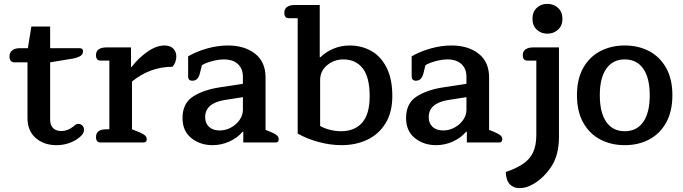

<svg xmlns="http://www.w3.org/2000/svg" viewBox="-20 -736 3527 992"><path d="M122 -126V-414H54Q42 -414 35.5 -422Q29 -430 29 -444Q29 -465 43.5 -476Q58 -487 82 -487H124L142 -599H239V-487H393Q400 -487 404.5 -483Q409 -479 409 -472Q409 -456 396.5 -447.5Q384 -439 355 -433L239 -414V-119Q239 -89 254.5 -74Q270 -59 297 -59Q329 -59 357 -81Q360 -83 367.5 -89.5Q375 -96 384 -96Q397 -96 405.5 -87.5Q414 -79 414 -65Q414 -40 375 -15Q329 14 271 14Q207 14 164.5 -23Q122 -60 122 -126Z M476 -28Q476 -68 529 -68H545V-423H499Q476 -423 476 -451Q476 -471 490 -481Q504 -491 529 -491H657V-390H660Q696 -437 742 -469Q788 -501 830 -501Q859 -501 875 -485Q891 -469 891 -444Q891 -429 885.5 -414.5Q880 -400 871 -391Q756 -391 662 -315V-68L702 -52Q722 -43 730 -35.5Q738 -28 738 -17Q738 0 723 0H499Q476 0 476 -28Z M923 -126Q923 -202 977 -237Q1031 -272 1117 -285L1235 -303V-339Q1235 -381 1209 -405Q1183 -429 1137 -429Q1109 -429 1075.5 -420Q1042 -411 1023 -399L1013 -358Q1008 -338 998.5 -328.5Q989 -319 974 -319Q963 -319 957.5 -324.5Q952 -330 952 -338V-445Q995 -470 1050 -485.5Q1105 -501 1157 -501Q1244 -501 1298 -458.5Q1352 -416 1352 -336V-65L1384 -52Q1404 -43 1412 -35.5Q1420 -28 1420 -17Q1420 0 1405 0H1237V-55H1233Q1207 -24 1165.5 -5Q1124 14 1078 14Q1014 14 968.5 -22.5Q923 -59 923 -126ZM1235 -169V-234L1139 -219Q1040 -202 1040 -131Q1040 -99 1060 -80.5Q1080 -62 1115 -62Q1146 -62 1173.5 -77Q1201 -92 1218 -116.5Q1235 -141 1235 -169Z M1518 -46V-642H1472Q1449 -642 1449 -670Q1449 -690 1463 -700Q1477 -710 1502 -710H1632V-441L1635 -440Q1665 -469 1704 -485Q1743 -501 1786 -501Q1848 -501 1898 -473Q1948 -445 1977.5 -386.5Q2007 -328 2007 -240Q2007 -156 1972 -99Q1937 -42 1877.5 -14Q1818 14 1745 14Q1688 14 1627.5 -2Q1567 -18 1518 -46ZM1890 -239Q1890 -337 1854 -383Q1818 -429 1754 -429Q1706 -429 1670 -399Q1634 -369 1634 -322V-85Q1657 -72 1686 -65Q1715 -58 1741 -58Q1813 -58 1851.5 -102.5Q1890 -147 1890 -239Z M2078 -126Q2078 -202 2132 -237Q2186 -272 2272 -285L2390 -303V-339Q2390 -381 2364 -405Q2338 -429 2292 -429Q2264 -429 2230.5 -420Q2197 -411 2178 -399L2168 -358Q2163 -338 2153.5 -328.5Q2144 -319 2129 -319Q2118 -319 2112.5 -324.5Q2107 -330 2107 -338V-445Q2150 -470 2205 -485.5Q2260 -501 2312 -501Q2399 -501 2453 -458.5Q2507 -416 2507 -336V-65L2539 -52Q2559 -43 2567 -35.5Q2575 -28 2575 -17Q2575 0 2560 0H2392V-55H2388Q2362 -24 2320.5 -5Q2279 14 2233 14Q2169 14 2123.5 -22.5Q2078 -59 2078 -126ZM2390 -169V-234L2294 -219Q2195 -202 2195 -131Q2195 -99 2215 -80.5Q2235 -62 2270 -62Q2301 -62 2328.5 -77Q2356 -92 2373 -116.5Q2390 -141 2390 -169Z M2731 -639Q2731 -674 2753 -695Q2775 -716 2808 -716Q2841 -716 2863.5 -695Q2886 -674 2886 -639Q2886 -604 2863.5 -583Q2841 -562 2808 -562Q2775 -562 2753 -583Q2731 -604 2731 -639ZM2593 153Q2650 133 2684 109.5Q2718 86 2734.5 50.5Q2751 15 2751 -39V-423H2704Q2681 -423 2681 -451Q2681 -471 2695.5 -481Q2710 -491 2734 -491H2868V-30Q2868 64 2829.5 123Q2791 182 2737 214Q2716 226 2699 231Q2682 236 2663 236Q2633 236 2614 216Q2595 196 2593 153Z M2961 -244Q2961 -328 2993.5 -385.5Q3026 -443 3082 -472Q3138 -501 3208 -501Q3278 -501 3333.5 -472Q3389 -443 3421.5 -385.5Q3454 -328 3454 -244Q3454 -160 3421.5 -102Q3389 -44 3333.5 -15Q3278 14 3208 14Q3138 14 3082 -15Q3026 -44 2993.5 -102Q2961 -160 2961 -244ZM3337 -244Q3337 -333 3303.5 -381Q3270 -429 3208 -429Q3146 -429 3112.5 -381Q3079 -333 3079 -244Q3079 -154 3112.5 -106Q3146 -58 3208 -58Q3270 -58 3303.5 -106Q3337 -154 3337 -244Z"/></svg>

Font: MaitreeSemiBold
Style: Regular
Weight: 600
Designer: CadsonDemak Team
Foundry: CadsonDemak
Version: Version 1.000